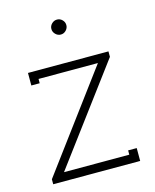

<svg xmlns="http://www.w3.org/2000/svg" viewBox="-100 -712 629 781"><g transform="rotate(-15 214.0 -321.5)"><path d="M192.6 -589.6Q183.1 -599.1 183.1 -611.8Q183.1 -624.5 192.6 -633.8Q202.1 -643.1 214.8 -643.1Q227.5 -643.1 236.8 -633.8Q246.1 -624.5 246.1 -611.8Q246.1 -599.1 236.8 -589.6Q227.5 -580.1 214.8 -580.1Q202.1 -580.1 192.6 -589.6ZM383.8 -440.9 82 -36.1H356.9V-54.2H393.1V0H26.9V-21L330.1 -429.2H80.1V-411.1H44.9V-463.9H383.8Z"/></g></svg>

Font: RawengulkPcs
Style: Regular
Weight: 400
Version: Version 0.92